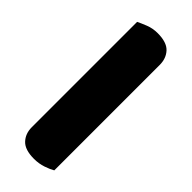

<svg xmlns="http://www.w3.org/2000/svg" viewBox="8 -156 554 554"><g transform="rotate(-45 284.5 121.0)"><path d="M48 188Q42 178 36 160.5Q30 143 30 123Q30 86 47 70Q64 54 90 54H520Q525 64 532 81.5Q539 99 539 119Q539 156 522 172Q505 188 478 188Z"/></g></svg>

Font: Baloo Da
Style: Regular
Weight: 400
Designer: Noopur Datye and Ek Type
Foundry: Ek Type
Version: Version 1.443;PS 1.000;hotconv 16.6.51;makeotf.lib2.5.65220;